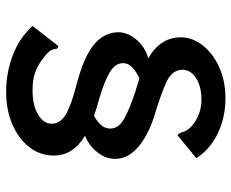

<svg xmlns="http://www.w3.org/2000/svg" viewBox="-86 -630 771 640"><g transform="rotate(90 300.0 -309.5)"><path d="M286 56Q222 56 164 34Q106 12 66 -32L133 -118Q143 -116 142.5 -110.5Q142 -105 147 -94Q152 -83 177 -65Q196 -50 220.5 -41Q245 -32 280 -32Q331 -32 361.5 -50.5Q392 -69 392 -96Q392 -124 361.5 -142.5Q331 -161 260 -179Q166 -204 126.5 -238Q87 -272 87 -318Q87 -348 110.5 -377Q134 -406 174 -418Q142 -435 123 -462.5Q104 -490 104 -526Q104 -565 130.5 -599Q157 -633 203 -654Q249 -675 307 -675Q371 -675 424 -649.5Q477 -624 507 -578L430 -515Q423 -521 420 -531Q414 -556 382 -575.5Q350 -595 311 -595Q268 -595 240 -577Q212 -559 212 -532Q212 -497 253.5 -478Q295 -459 375 -435Q410 -423 440.5 -405Q471 -387 490 -362.5Q509 -338 509 -306Q509 -276 487 -248Q465 -220 432 -207Q498 -167 498 -103Q498 -58 470.5 -22Q443 14 395 35Q347 56 286 56ZM366 -237Q383 -246 395.5 -259.5Q408 -273 408 -291Q408 -320 373.5 -338.5Q339 -357 284 -375L241 -388Q223 -381 206.5 -366.5Q190 -352 190 -334Q190 -307 221 -289Q252 -271 306 -255Q324 -250 339 -245.5Q354 -241 366 -237Z"/></g></svg>

Font: Inconsolata Expanded SemiBold
Style: Regular
Weight: 600
Width: 7
Monospace: yes
Designer: Raph Levien, Cyreal, Brenton Simpson
Foundry: Raph Levien, Cyreal, Google
Version: Version 3.001; ttfautohint (v1.8.2.53-6de2)